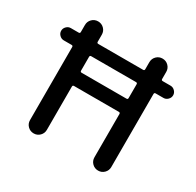

<svg xmlns="http://www.w3.org/2000/svg" viewBox="-157 -907 1107 1084"><g transform="rotate(30 397.0 -365.0)"><path d="M543 -540H251Q242 -540 242 -531V-441Q242 -432 251 -432H543Q552 -432 552 -441V-531Q552 -540 543 -540ZM72 -540Q56 -540 44 -552Q32 -564 32 -580Q32 -596 44 -608Q56 -620 72 -620H123Q132 -620 132 -629V-675Q132 -698 148 -714Q164 -730 187 -730Q210 -730 226 -714Q242 -698 242 -675V-629Q242 -620 251 -620H543Q552 -620 552 -629V-675Q552 -698 568 -714Q584 -730 607 -730Q630 -730 646 -714Q662 -698 662 -675V-629Q662 -620 671 -620H722Q738 -620 750 -608Q762 -596 762 -580Q762 -564 750 -552Q738 -540 722 -540H671Q662 -540 662 -531V-55Q662 -32 646 -16Q630 0 607 0Q584 0 568 -16Q552 -32 552 -55V-337Q552 -346 543 -346H251Q242 -346 242 -337V-55Q242 -32 226 -16Q210 0 187 0Q164 0 148 -16Q132 -32 132 -55V-531Q132 -540 123 -540Z"/></g></svg>

Font: Rounded Mplus 1c Medium
Style: Regular
Weight: 500
Version: Version 1.059.20150529